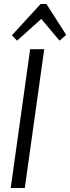

<svg xmlns="http://www.w3.org/2000/svg" viewBox="-20 -948 354 968"><path d="M203 -700 105 0H34L132 -700ZM40 -770 185 -928H214L314 -772L280 -743L178 -865H202L66 -743Z"/></svg>

Font: Pathway Extreme Condensed Light
Style: Italic
Weight: 300
Width: 3
Italic angle: -8°
Version: Version 1.001;gftools[0.9.26]